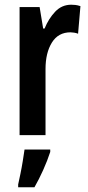

<svg xmlns="http://www.w3.org/2000/svg" viewBox="-20 -573 375 814"><path d="M282 -553Q290 -553 299.5 -552Q309 -551 321 -547L311 -430Q304 -433 294.5 -434.5Q285 -436 279 -436Q227 -436 200 -392.5Q173 -349 173 -280V0H63V-543H148L163 -452H169Q186 -494 214 -523.5Q242 -553 282 -553ZM193 71Q181 108 163 148Q145 188 126 221H57V209Q61 191 66.5 164.5Q72 138 76.5 110Q81 82 84 61H193Z"/></svg>

Font: Noto Sans Kannada ExtraCondensed SemiBold
Style: Regular
Weight: 600
Width: 2
Designer: Jelle Bosma - Monotype Design Team
Foundry: Monotype Imaging Inc.
Version: Version 2.005; ttfautohint (v1.8.4.7-5d5b)